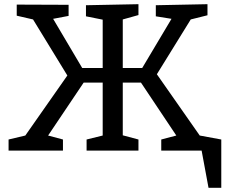

<svg xmlns="http://www.w3.org/2000/svg" viewBox="-20 -720 1090 918"><path d="M730 -365 935 -72 1038 -53V178H977L944 0H751V-53L823 -72L654 -325H567V-73L642 -53V0H394V-53L471 -72V-325H380L210 -72L281 -53V0H21V-53L101 -72L302 -359L138 -627L60 -645V-698L308 -697V-644L234 -630L373 -395H471V-626L391 -642V-695L642 -700V-648L567 -627V-395H660L800 -630L725 -642V-695L972 -700V-647L892 -627Z"/></svg>

Font: Bitter Pro Medium
Style: Regular
Weight: 500
Designer: Sol Matas, and Bitter project Authors
Foundry: Sol Matas
Version: Version 1.010